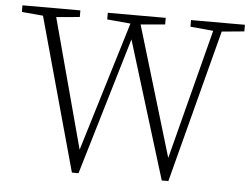

<svg xmlns="http://www.w3.org/2000/svg" viewBox="-50 -736 1063 809"><g transform="rotate(5 482.0 -332.0)"><path d="M954 -674V-646L859 -637L690 10H662L483 -571L310 10H282L103 -638L13 -646V-674H258V-646L159 -637L306 -89L473 -637L374 -646V-674H619V-646L516 -637L681 -87L823 -637L726 -646V-674Z"/></g></svg>

Font: TypoPRO Source Serif Pro
Style: Regular
Weight: 300
Designer: Frank Grießhammer
Foundry: Adobe Systems Incorporated
Version: Version 1.017;PS (version unavailable);hotconv 1.0.79;makeot